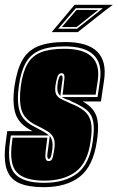

<svg xmlns="http://www.w3.org/2000/svg" viewBox="-28 -768 487 795"><path d="M153 7Q89 7 51 -10Q13 -27 -0.5 -68Q-14 -109 -4 -181L2 -225H106L105 -226Q51 -253 36.5 -296.5Q22 -340 32 -411Q42 -479 64.5 -519Q87 -559 130 -576.5Q173 -594 242 -594Q426 -594 403 -436L390 -348H314Q357 -325 370.5 -289Q384 -253 373 -183Q358 -80 302.5 -36.5Q247 7 153 7ZM155 -11Q240 -11 291.5 -50Q343 -89 356 -183Q364 -237 357.5 -267Q351 -297 328.5 -314.5Q306 -332 266 -349L265 -350L260 -353Q254 -355 254 -355L255 -354Q239 -359 228 -366H376L386 -436Q406 -576 239 -576Q177 -576 138 -560Q99 -544 78.5 -507.5Q58 -471 50 -411Q41 -347 53.5 -307Q66 -267 115 -243Q136 -232 150.5 -224Q165 -216 175 -207H17L13 -181Q0 -84 34.5 -47.5Q69 -11 155 -11ZM156 -20Q74 -20 41.5 -54.5Q9 -89 22 -181L24 -198H168L163 -158Q158 -120 161 -111Q164 -101 173 -101Q184 -101 188 -110Q192 -119 197 -151Q201 -181 194 -197Q187 -213 168.5 -224.5Q150 -236 119 -251Q73 -274 61.5 -311.5Q50 -349 58 -411Q66 -469 85.5 -503Q105 -537 142 -551.5Q179 -566 238 -566Q395 -566 377 -436L368 -376H231L233 -390Q235 -409 236.5 -422.5Q238 -436 239 -446Q240 -465 226 -465Q215 -465 210 -450.5Q205 -436 202 -416Q198 -389 205 -376.5Q212 -364 227 -357Q242 -350 261 -341Q300 -326 321 -308.5Q342 -291 348.5 -262.5Q355 -234 347 -183Q335 -94 285.5 -57Q236 -20 156 -20ZM222 -371Q206 -384 210 -416Q211 -432 216 -444Q219 -456 225 -456Q233 -456 231 -439Q230 -431 228 -418.5Q226 -406 224 -390ZM174 -110Q170 -110 168 -119Q167 -123 168.5 -132.5Q170 -142 172 -158L178 -205Q193 -187 189 -151Q187 -138 185.5 -130Q184 -122 182 -118Q179 -110 174 -110ZM186 -635 281 -748H439L407 -724L294 -635ZM213 -649H291L398 -734H286ZM228 -656 289 -727H379L289 -656Z"/></svg>

Font: Alumni Sans Collegiate One SC
Style: Italic
Weight: 400
Italic angle: -8°
Designer: Robert E. Leuschke
Foundry: Robert E. Leuschke
Version: Version 1.100